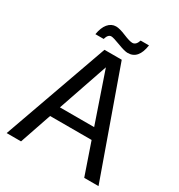

<svg xmlns="http://www.w3.org/2000/svg" viewBox="-204 -1022 1078 1158"><g transform="rotate(30 335.0 -443.5)"><path d="M266.1 -887.2Q290.5 -887.2 335 -868.7Q379.4 -850.1 398.9 -850.1Q424.3 -850.1 436 -887.2H494.1Q479.5 -783.2 404.8 -783.2Q383.3 -783.2 335 -801.8Q285.2 -820.8 271 -820.8Q248 -820.8 237.8 -784.2H180.2Q188.5 -833.5 210.4 -859.9Q233.4 -887.2 266.1 -887.2ZM15.1 0 274.9 -730H305.2H365.2H395L654.8 0H555.2L479.5 -220.2H190.4L115.2 0ZM335 -642.6 215.8 -294.9H454.1Z"/></g></svg>

Font: Miedinger*
Style: Book
Weight: 400
Version: Version 001.000